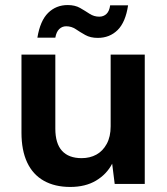

<svg xmlns="http://www.w3.org/2000/svg" viewBox="-20 -728 660 760"><path d="M258 12Q197 12 153.5 -12.5Q110 -37 87.5 -85Q65 -133 65 -203V-512H199V-219Q199 -160 225.5 -131Q252 -102 303 -102Q336 -102 361.5 -116Q387 -130 402.5 -158.5Q418 -187 418 -228V-512H553V0H434L424 -80Q402 -38 360 -13Q318 12 258 12ZM367 -578Q338 -578 317.5 -589.5Q297 -601 280 -612.5Q263 -624 242 -624Q226 -624 214.5 -613Q203 -602 199 -579H128Q139 -646 170.5 -677Q202 -708 248 -708Q277 -708 297 -696.5Q317 -685 334.5 -673.5Q352 -662 373 -662Q390 -662 401.5 -673Q413 -684 416 -707H487Q477 -640 445.5 -609Q414 -578 367 -578Z"/></svg>

Font: DM Sans 12pt
Style: Bold
Weight: 700
Version: Version 4.004;gftools[0.9.30]